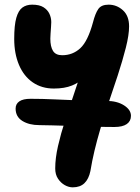

<svg xmlns="http://www.w3.org/2000/svg" viewBox="-20 -538 602 824"><path d="M292 266Q275 266 258 256.5Q241 247 229 229Q217 211 217 185Q217 141 229 88.5Q241 36 259 -19.5Q277 -75 295 -127.5Q313 -180 325.5 -222.5Q338 -265 339 -293L381 -264Q366 -232 343.5 -208Q321 -184 289 -171Q257 -158 211 -158Q159 -158 120.5 -184.5Q82 -211 61.5 -259.5Q41 -308 41 -371Q41 -430 50 -461.5Q59 -493 76 -505.5Q93 -518 118 -518Q149 -518 166.5 -507Q184 -496 192 -479Q200 -462 200 -443Q200 -436 199 -422Q198 -408 197 -394Q196 -380 196 -372Q196 -338 207.5 -319.5Q219 -301 247 -301Q292 -301 324.5 -331Q357 -361 379 -442Q389 -481 402 -499.5Q415 -518 446 -518Q481 -518 507.5 -494Q534 -470 534 -425Q534 -388 520 -333Q506 -278 485 -213.5Q464 -149 441 -82Q424 -30 410 17.5Q396 65 385.5 109Q375 153 368 196Q361 230 342.5 248Q324 266 292 266ZM471 7Q450 7 418 6.5Q386 6 348.5 4.5Q311 3 272.5 2Q234 1 202 0Q170 -1 149 -1Q105 -1 76 -19Q47 -37 47 -72Q47 -92 63 -103Q79 -114 111 -114Q162 -114 214.5 -111.5Q267 -109 322.5 -107Q378 -105 436 -105Q482 -105 512 -86Q542 -67 542 -41Q542 -18 524 -5.5Q506 7 471 7Z"/></svg>

Font: Shantell Sans
Style: Bold
Weight: 700
Designer: Stephen Nixon, Anya Danilova, Shantell Martin
Foundry: Arrow Type
Version: Version 1.011;[c5ecc13dd]